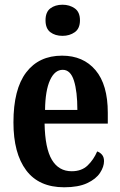

<svg xmlns="http://www.w3.org/2000/svg" viewBox="-20 -784 510 814"><path d="M252 10Q145 10 91 -62Q37 -134 37 -265Q37 -406 91 -477Q145 -548 243 -548Q333 -548 385 -486.5Q437 -425 437 -306V-260H169Q171 -155 200 -106.5Q229 -58 284 -58Q326 -58 351.5 -82.5Q377 -107 392 -142Q404 -138 412.5 -128Q421 -118 421 -101Q421 -77 404 -51Q387 -25 349.5 -7.5Q312 10 252 10ZM308 -318Q308 -396 293.5 -442Q279 -488 246 -488Q212 -488 192 -444Q172 -400 171 -318ZM245 -632Q214 -632 193.5 -647.5Q173 -663 173 -698Q173 -733 193.5 -748.5Q214 -764 245 -764Q275 -764 297 -748.5Q319 -733 319 -698Q319 -663 297 -647.5Q275 -632 245 -632Z"/></svg>

Font: Noto Serif Ethiopic ExtraCondensed
Style: Bold
Weight: 700
Width: 2
Designer: Monotype Design Team
Foundry: Monotype Imaging Inc.
Version: Version 2.102; ttfautohint (v1.8.4.7-5d5b)